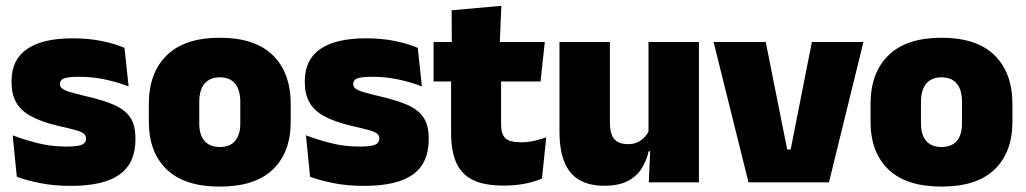

<svg xmlns="http://www.w3.org/2000/svg" viewBox="-20 -640 3603 674"><path d="M228.5 12.5Q170 12.5 122 3Q74 -6.5 39 -19.5L24.5 -165Q63.5 -150 111.2 -137.8Q159 -125.5 213 -125.5Q252.5 -125.5 267.2 -132Q282 -138.5 282 -153V-154Q282 -165 273.5 -171.5Q265 -178 243.8 -183.8Q222.5 -189.5 185 -198Q123.5 -212.5 87.5 -232.8Q51.5 -253 36 -282Q20.5 -311 20.5 -351V-355Q20.5 -431 75.2 -468.2Q130 -505.5 235 -505.5Q291.5 -505.5 338.2 -495.8Q385 -486 417 -472L431.5 -336.5Q395 -351 350 -360.8Q305 -370.5 258 -370.5Q231 -370.5 216.2 -367.8Q201.5 -365 196 -359.5Q190.5 -354 190.5 -346V-345Q190.5 -336 197.5 -329.8Q204.5 -323.5 224 -317.5Q243.5 -311.5 281 -302.5Q342.5 -288.5 381 -271.5Q419.5 -254.5 437.5 -227.2Q455.5 -200 455.5 -153.5V-150.5Q455.5 -67.5 400 -27.5Q344.5 12.5 228.5 12.5Z M751.5 15Q628 15 565.2 -45.2Q502.5 -105.5 502.5 -212.5V-275Q502.5 -384.5 565.5 -446Q628.5 -507.5 751.5 -507.5Q875 -507.5 937.8 -446Q1000.5 -384.5 1000.5 -275V-212.5Q1000.5 -105.5 938 -45.2Q875.5 15 751.5 15ZM751.5 -124Q787 -124 805.2 -145.2Q823.5 -166.5 823.5 -206V-282Q823.5 -324.5 805.2 -346.5Q787 -368.5 751.5 -368.5Q716.5 -368.5 698 -346.5Q679.5 -324.5 679.5 -282V-206Q679.5 -166.5 698 -145.2Q716.5 -124 751.5 -124Z M1258 12.5Q1199.5 12.5 1151.5 3Q1103.5 -6.5 1068.5 -19.5L1054 -165Q1093 -150 1140.8 -137.8Q1188.5 -125.5 1242.5 -125.5Q1282 -125.5 1296.8 -132Q1311.5 -138.5 1311.5 -153V-154Q1311.5 -165 1303 -171.5Q1294.5 -178 1273.2 -183.8Q1252 -189.5 1214.5 -198Q1153 -212.5 1117 -232.8Q1081 -253 1065.5 -282Q1050 -311 1050 -351V-355Q1050 -431 1104.8 -468.2Q1159.5 -505.5 1264.5 -505.5Q1321 -505.5 1367.8 -495.8Q1414.5 -486 1446.5 -472L1461 -336.5Q1424.5 -351 1379.5 -360.8Q1334.5 -370.5 1287.5 -370.5Q1260.5 -370.5 1245.8 -367.8Q1231 -365 1225.5 -359.5Q1220 -354 1220 -346V-345Q1220 -336 1227 -329.8Q1234 -323.5 1253.5 -317.5Q1273 -311.5 1310.5 -302.5Q1372 -288.5 1410.5 -271.5Q1449 -254.5 1467 -227.2Q1485 -200 1485 -153.5V-150.5Q1485 -67.5 1429.5 -27.5Q1374 12.5 1258 12.5Z M1747 11.5Q1678.5 11.5 1638.2 -9.2Q1598 -30 1580.8 -71Q1563.5 -112 1563.5 -172V-436H1739V-202Q1739 -170 1753.5 -155.2Q1768 -140.5 1810.5 -140.5Q1833.5 -140.5 1856.2 -145.8Q1879 -151 1897.5 -158L1882.5 -13Q1856.5 -2 1822.5 4.8Q1788.5 11.5 1747 11.5ZM1502 -354V-492.5H1892.5L1877.5 -354ZM1566 -480.5 1565.5 -604 1740 -619.5 1734 -480.5Z M2121 -492.5V-209.5Q2121 -186 2126.8 -169Q2132.5 -152 2146.5 -143Q2160.5 -134 2184.5 -134Q2203.5 -134 2217.8 -140.5Q2232 -147 2242.2 -158Q2252.5 -169 2258.5 -182L2285.5 -109H2257Q2249.5 -75 2231.8 -47.5Q2214 -20 2182.5 -4Q2151 12 2101 12Q2047.5 12 2012.5 -9Q1977.5 -30 1960.8 -72.2Q1944 -114.5 1944 -179V-492.5ZM2433.5 -492.5V0H2257.5L2263 -126.5L2256.5 -144.5V-492.5Z M2755.5 -115 2830 -492.5H3011L2890 0H2607.5L2485 -492.5H2668L2743.5 -115Z M3285 15Q3161.5 15 3098.8 -45.2Q3036 -105.5 3036 -212.5V-275Q3036 -384.5 3099 -446Q3162 -507.5 3285 -507.5Q3408.5 -507.5 3471.2 -446Q3534 -384.5 3534 -275V-212.5Q3534 -105.5 3471.5 -45.2Q3409 15 3285 15ZM3285 -124Q3320.5 -124 3338.8 -145.2Q3357 -166.5 3357 -206V-282Q3357 -324.5 3338.8 -346.5Q3320.5 -368.5 3285 -368.5Q3250 -368.5 3231.5 -346.5Q3213 -324.5 3213 -282V-206Q3213 -166.5 3231.5 -145.2Q3250 -124 3285 -124Z"/></svg>

Font: Anek Odia Medium ExtraBold
Style: Regular
Weight: 800
Version: Version 1.003